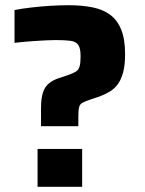

<svg xmlns="http://www.w3.org/2000/svg" viewBox="-20 -716 556 736"><path d="M137.2 -232.2V-299.7Q137.2 -339.4 144.9 -362Q152.6 -384.6 168.3 -397Q183.9 -409.5 206.7 -416.9L239.5 -427.8Q261 -435.2 271.3 -441.8Q281.5 -448.3 285.2 -461.7Q288.9 -475 288.9 -500.6Q288.9 -530.8 280.2 -543.7Q271.4 -556.7 250.7 -559.5Q230 -562.4 193.4 -562.4Q178.4 -562.4 157.6 -561.4Q136.8 -560.4 114.5 -558.9Q92.1 -557.4 71.6 -555.6Q51.1 -553.8 35.7 -551.8V-677.7Q64.4 -683.1 100.4 -687.3Q136.4 -691.6 173.7 -693.8Q211 -696 243.2 -696Q293.7 -696 333.8 -688Q374 -680.1 401.8 -659.7Q429.6 -639.3 444.5 -602.7Q459.5 -566.1 459.5 -508.4Q459.5 -466.9 452.1 -439Q444.7 -411.1 431.7 -393.5Q418.7 -375.8 401 -365.1Q383.2 -354.3 362.5 -346.5L328.8 -335.2Q312 -329.5 302 -325.1Q292 -320.7 287.5 -314.6Q283 -308.4 281.6 -296.4Q280.3 -284.3 280.3 -263.2V-232.2ZM124 0V-145H294.9V0Z"/></svg>

Font: Saira Thin
Style: Regular
Weight: 100
Designer: Hector Gatti with collaboration of the Omnibus-Type team
Foundry: Omnibus-Type
Version: Version 1.101